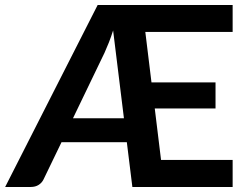

<svg xmlns="http://www.w3.org/2000/svg" viewBox="-32 -743 982 763"><path d="M460.5 -273 417.5 -622Q409.5 -596.5 400.8 -574.5Q392 -552.5 383.5 -533.5L258 -273ZM545.5 -616 570 -415.5H824.5V-312H583L608 -107.5H892.5V0H494L472 -178H212.5L141 -30Q134.5 -16.5 121.5 -8.2Q108.5 0 90.5 0H-11.5L356 -723H892.5V-616Z"/></svg>

Font: Lato 2
Style: Bold
Weight: 700
Designer: Lukasz Dziedzic with Adam Twardoch and Botio Nikoltchev
Foundry: tyPoland Lukasz Dziedzic
Version: Version 2.015; 2015-08-06; http://www.latofonts.com/